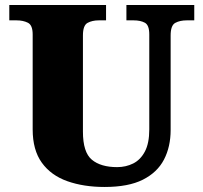

<svg xmlns="http://www.w3.org/2000/svg" viewBox="-20 -734 809 764"><path d="M396 10Q313 10 248 -13Q183 -36 146.5 -86.5Q110 -137 110 -219V-597Q110 -634 91 -643.5Q72 -653 46 -653H17V-714H402V-653H373Q347 -653 328.5 -643Q310 -633 310 -593V-210Q310 -128 345.5 -98.5Q381 -69 446 -69Q481 -69 510 -83.5Q539 -98 556.5 -131Q574 -164 574 -219V-597Q574 -634 556.5 -643.5Q539 -653 512 -653H483V-714H753V-653H723Q696 -653 677.5 -643Q659 -633 659 -593V-217Q659 -150 632.5 -99Q606 -48 548.5 -19Q491 10 396 10Z"/></svg>

Font: Noto Serif Myanmar Black
Style: Regular
Weight: 900
Designer: Ben Mitchell and the Monotype Design Team
Foundry: Monotype Imaging Inc.
Version: Version 2.106; ttfautohint (v1.8.4.7-5d5b)